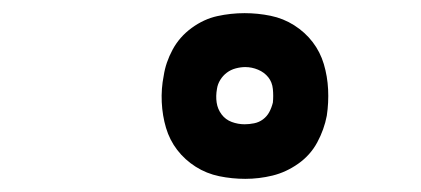

<svg xmlns="http://www.w3.org/2000/svg" viewBox="-20 -803 640 292"><path d="M353 -531Q333 -531 313.5 -535Q294 -539 277.5 -549.5Q261 -560 249.5 -575Q238 -590 232.5 -608.5Q227 -627 226 -647.5Q225 -668 229 -688Q232 -708 242.5 -727.5Q253 -747 271.5 -760.5Q290 -774 310.5 -778.5Q331 -783 352 -783Q372 -783 391.5 -779Q411 -775 427.5 -764.5Q444 -754 455.5 -739Q467 -724 472.5 -705.5Q478 -687 479 -667Q480 -647 477 -627Q473 -606 462.5 -586.5Q452 -567 433.5 -554Q415 -541 394.5 -536Q374 -531 353 -531ZM352 -614Q359 -614 366.5 -615.5Q374 -617 380 -621.5Q386 -626 389.5 -632.5Q393 -639 395 -647Q396 -657 395 -667.5Q394 -678 388 -685.5Q382 -693 372.5 -697Q363 -701 353 -701Q346 -701 338.5 -699Q331 -697 325 -692.5Q319 -688 315 -681.5Q311 -675 310 -668Q308 -657 309.5 -647Q311 -637 317 -629Q323 -621 332.5 -617.5Q342 -614 352 -614Z"/></svg>

Font: Iosevka HT Extended
Style: Bold Italic
Weight: 700
Width: 7
Italic angle: -9°
Monospace: yes
Designer: Belleve Invis
Foundry: Belleve Invis
Version: Version 32.3.0; ttfautohint (v1.8.4)